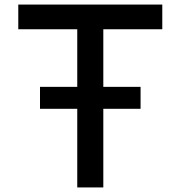

<svg xmlns="http://www.w3.org/2000/svg" viewBox="-20 -820 790 840"><path d="M318 -692H60V-800H690V-692H432V0H318ZM155 -440H595V-344H155Z"/></svg>

Font: Martian Mono VF sWd Rg
Style: Regular
Weight: 400
Width: 6
Monospace: yes
Designer: Roman Shamin
Foundry: Evil Martians
Version: Version 1.100